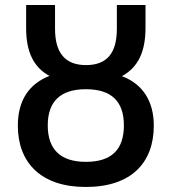

<svg xmlns="http://www.w3.org/2000/svg" viewBox="-20 -734 683 764"><path d="M321 10C503 10 592 -87 592 -234C592 -329 550 -399 465 -431C530 -466 559 -529 559 -623V-714H445V-620C445 -524 407 -475 322 -475C239 -475 199 -524 199 -619V-714H84V-622C84 -529 113 -466 177 -432C95 -400 51 -334 51 -234C51 -87 143 10 321 10ZM322 -90C219 -90 170 -141 170 -235C170 -328 218 -379 322 -379C425 -379 473 -329 473 -235C473 -140 425 -90 322 -90Z"/></svg>

Font: Noto Sans UI SemiCondensed Medium
Style: Regular
Weight: 500
Width: 4
Designer: Monotype Design Team
Foundry: Monotype Imaging Inc.
Version: Version 1.901